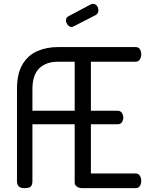

<svg xmlns="http://www.w3.org/2000/svg" viewBox="-20 -975 775 995"><path d="M106 0Q85 0 76.5 -10Q68 -20 68 -35V-513Q68 -593 96 -640.5Q124 -688 172 -709.5Q220 -731 280 -731H683Q699 -731 705.5 -719Q712 -707 712 -694Q712 -679 704.5 -667Q697 -655 683 -655H451V-401H590Q604 -401 611.5 -390Q619 -379 619 -365Q619 -353 612 -342Q605 -331 590 -331H451V-76H683Q697 -76 704.5 -64.5Q712 -53 712 -37Q712 -24 705.5 -12Q699 0 683 0H405Q391 0 379 -7.5Q367 -15 367 -30V-331H148V-35Q148 -20 141 -10Q134 0 106 0ZM148 -401H367V-655H280Q218 -655 183 -620.5Q148 -586 148 -513ZM352 -835Q340 -835 331 -846Q322 -857 322 -869Q322 -885 335 -891L452 -953Q458 -955 462 -955Q475 -955 482.5 -944.5Q490 -934 490 -921Q490 -905 476 -897L363 -839Q360 -838 357.5 -836.5Q355 -835 352 -835Z"/></svg>

Font: Dosis Medium
Style: Regular
Weight: 500
Designer: EdgarTolentino, PabloImpallari, IginoMarini
Foundry: EdgarTolentino, PabloImpallari, IginoMarini
Version: Version 3.001; ttfautohint (v1.8.2)